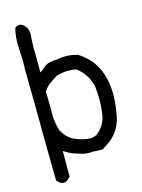

<svg xmlns="http://www.w3.org/2000/svg" viewBox="-129 -835 758 1023"><g transform="rotate(-15 250.0 -324.0)"><path d="M92 113Q80 113 67 102Q63 96 56 92L53 -133Q52 -328 49 -521L50 -559Q50 -598 47 -638L46 -666Q46 -710 56 -750Q68 -761 81 -761Q94 -761 107 -749Q127 -728 127 -699Q123 -659 123 -618L124 -585V-487Q133 -492 155.5 -511.5Q178 -531 229 -531Q252 -536 275 -536Q309 -536 343 -525Q469 -448 469 -272Q469 -225 460 -177Q448 -74 363 -21L338 -5L285 -7L267 -6Q243 -6 222 -12.5Q201 -19 184 -24.5Q167 -30 154.5 -38Q142 -46 131 -52V89L119 101Q106 113 92 113ZM291 -79Q309 -79 326 -88Q378 -127 386 -193Q391 -232 391 -269Q391 -307 386 -344Q368 -412 314 -453Q292 -458 269 -458Q235 -458 201 -446Q185 -435 167.5 -423.5Q150 -412 141 -401Q132 -390 126 -381L128 -283L127 -261Q127 -211 142 -164Q163 -121 205 -100Q257 -79 291 -79Z"/></g></svg>

Font: Xiaolai Mono SC
Style: Regular
Weight: 400
Monospace: yes
Designer: LXGW / Nozomi Seto
Version: Version 3.113;September 30, 2024